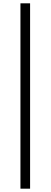

<svg xmlns="http://www.w3.org/2000/svg" viewBox="-20 -856 305 1155"><path d="M103 279H161V-836H103Z"/></svg>

Font: Noto Sans KR DemiLight
Style: Regular
Weight: 350
Designer: Ryoko NISHIZUKA 西塚涼子 (kana, bopomofo & ideographs); Paul D. Hunt (Latin, Greek & Cyrillic); Sandoll Communications 산돌커뮤니
Foundry: Adobe
Version: Version 2.004;hotconv 1.0.118;makeotfexe 2.5.65603